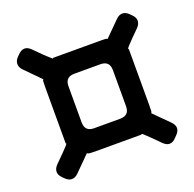

<svg xmlns="http://www.w3.org/2000/svg" viewBox="-106 -757 797 788"><g transform="rotate(-20 293.0 -362.5)"><path d="M173 -157 176 -155Q179 -152 207 -152H409L411 -154Q413 -156 441 -128L478 -91Q492 -77 506 -77Q521 -77 534 -92L542 -100Q556 -114 556 -128Q556 -142 542 -156L477 -221L479 -223Q481 -225 481 -254V-499L479 -501Q477 -504 506 -533L541 -568Q555 -582 555 -597Q555 -611 542 -624L534 -632Q520 -646 506 -646Q491 -646 478 -633L413 -568L411 -570Q409 -572 380 -572H177L175 -570Q174 -569 166 -577Q162 -581 156.5 -585.5Q151 -590 145 -596L107 -634Q93 -648 79 -648Q65 -648 51 -634L43 -626Q30 -613 30 -598Q30 -583 43 -570L109 -503L107 -501Q105 -499 105 -470V-225L107 -223Q109 -221 81 -193L44 -156Q30 -142 30 -127Q30 -113 43 -100L51 -92Q65 -78 79 -78Q94 -78 107 -91ZM196 -283V-441Q196 -481 236 -481H350Q390 -481 390 -441V-283Q390 -243 350 -243H236Q196 -243 196 -283Z"/></g></svg>

Font: WD-XL Lubrifont TC
Style: Regular
Weight: 400
Designer: [WD-XL Lubrifont] Copyright 2020-2022 (c) NightFurySL2001, Skr-ZERO; [ZCOOL QingKe HuangYou] Copyright 2018-2022 (c) The
Version: Version 2.001;hotconv 1.1.1;makeotfexe 2.6.0